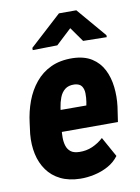

<svg xmlns="http://www.w3.org/2000/svg" viewBox="-86 -809 638 877"><g transform="rotate(-10 233.5 -370.5)"><path d="M215.3 9.8Q162.6 8.8 124.3 -10Q85.9 -28.8 62.3 -62Q38.6 -95.2 29.3 -138.2Q20 -181.2 24.4 -231L30.8 -280.8Q37.1 -333 54.4 -379.9Q71.8 -426.8 101.6 -463.1Q131.3 -499.5 174.1 -519.5Q216.8 -539.6 275.4 -538.6Q329.1 -537.1 363.5 -515.1Q397.9 -493.2 416.3 -457Q434.6 -420.9 439.7 -376.2Q444.8 -331.5 439 -285.2L428.7 -215.3H78.1L95.7 -315.4L299.8 -314.9L302.7 -331.1Q305.7 -350.1 305.4 -369.9Q305.2 -389.6 296.1 -403.3Q287.1 -417 262.7 -418.9Q234.9 -419.9 218.5 -406.7Q202.1 -393.6 193.8 -371.8Q185.5 -350.1 181.9 -325.9Q178.2 -301.8 175.8 -280.8L169.9 -230.5Q167.5 -209.5 167.5 -189Q167.5 -168.5 172.9 -151.1Q178.2 -133.8 191.9 -122.8Q205.6 -111.8 231.9 -111.3Q264.2 -110.4 292.2 -122.6Q320.3 -134.8 343.8 -156.2L395 -64Q375 -37.1 345 -20.8Q314.9 -4.4 281 2.9Q247.1 10.3 215.3 9.8ZM330.1 -751 445.8 -615.2V-606L336.4 -607.9L288.6 -675.3L216.8 -608.4L102.5 -606.4V-616.7L249.5 -751Z"/></g></svg>

Font: Roboto Condensed ExtraBold
Style: Italic
Weight: 800
Italic angle: -12°
Designer: Christian Robertson
Foundry: Google
Version: Version 3.008; 2023